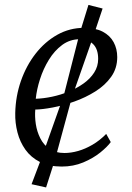

<svg xmlns="http://www.w3.org/2000/svg" viewBox="-20 -684 551 800"><path d="M441.5 -92Q427.5 -72.5 397.8 -48.5Q368 -24.5 326.8 -7.2Q285.5 10 237 10Q184 10 146.5 -9Q109 -28 86 -60.2Q63 -92.5 52.8 -132.2Q42.5 -172 43.5 -213Q45 -283 67.2 -346.8Q89.5 -410.5 128.2 -460.2Q167 -510 218.5 -539Q270 -568 330.5 -568Q377.5 -568 408 -552Q438.5 -536 453.5 -508.2Q468.5 -480.5 468.5 -446Q468.5 -399.5 443.2 -364Q418 -328.5 377.2 -303Q336.5 -277.5 290 -261Q243.5 -244.5 200 -236.2Q156.5 -228 127 -227.5Q124.5 -198.5 129.2 -167Q134 -135.5 147.8 -108Q161.5 -80.5 186.2 -63.5Q211 -46.5 248.5 -46.5Q276 -46.5 305.8 -55Q335.5 -63.5 365.5 -81Q395.5 -98.5 422.5 -126ZM312 -520.5Q271.5 -520.5 239.2 -496.8Q207 -473 183.8 -435.2Q160.5 -397.5 146.8 -354.5Q133 -311.5 129 -272.5Q161 -273.5 196.8 -281Q232.5 -288.5 266.5 -302.5Q300.5 -316.5 328.2 -336.2Q356 -356 372.5 -381.8Q389 -407.5 389 -438.5Q389 -479.5 368.2 -500Q347.5 -520.5 312 -520.5ZM172 97 111.5 83.5 154.5 -30 246 -287.5 311 -542 348.5 -663.5 407.5 -648.5 369 -533.5 279.5 -278 209 -18.5Z"/></svg>

Font: Merriweather Light
Style: Italic
Weight: 300
Italic angle: -7.8°
Designer: Eben Sorkin
Foundry: Eben Sorkin
Version: Version 2.101